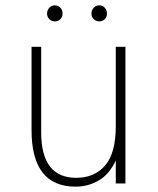

<svg xmlns="http://www.w3.org/2000/svg" viewBox="-20 -686 592 718"><path d="M413 -86Q389 -34 349 -11Q309 12 263 12Q98 12 98 -199V-511H134V-191Q134 -21 265 -21Q333 -21 373 -67Q413 -113 413 -214V-511H449V0H413ZM156 -635Q156 -648 164.5 -657Q173 -666 185 -666Q198 -666 206 -657Q214 -648 214 -635Q214 -623 206 -614.5Q198 -606 185 -606Q173 -606 164.5 -614.5Q156 -623 156 -635ZM322 -635Q322 -648 330.5 -657Q339 -666 351 -666Q364 -666 372 -657Q380 -648 380 -635Q380 -623 372 -614.5Q364 -606 351 -606Q339 -606 330.5 -614.5Q322 -623 322 -635Z"/></svg>

Font: Overpass Thin
Style: Regular
Weight: 100
Designer: Delve Withrington, Thomas Jockin
Foundry: Delve Fonts
Version: Version 3.000;DELV;Overpass